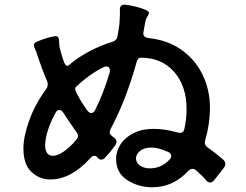

<svg xmlns="http://www.w3.org/2000/svg" viewBox="-20 -782 1040 812"><path d="M846 -179Q846 -167 859 -158Q888 -138 924 -107Q933 -98 933 -89Q933 -82 928 -74Q910 -50 886 -20Q877 -10 869 -10Q860 -10 852 -19Q838 -37 809 -62Q802 -68 794 -68Q785 -68 776 -59Q712 10 624 10Q565 10 518 -20.5Q471 -51 471 -110Q471 -143 490 -172Q509 -201 545 -219Q581 -237 629 -237Q677 -237 730 -222Q738 -220 741 -220Q757 -220 760 -238Q769 -280 769 -321Q769 -418 716.5 -478Q664 -538 575 -538Q562 -538 557 -517Q512 -356 449 -239Q444 -229 444 -222Q444 -215 450 -210L462 -200Q473 -192 473 -182Q473 -175 467 -167Q448 -140 425 -116Q418 -107 408 -107Q399 -107 393 -115Q387 -123 379 -123Q370 -123 361 -112Q280 -23 192 -23Q147 -23 113 -55Q79 -87 79 -154Q79 -204 103.5 -272.5Q128 -341 175 -405Q182 -415 182 -425Q182 -432 179 -439Q158 -488 136 -554Q134 -564 128 -575Q123 -585 123 -591Q123 -600 136 -606Q178 -623 207 -628Q210 -629 214 -629Q224 -629 227 -623Q230 -617 230 -606Q230 -603 230.5 -594Q231 -585 235 -570Q239 -554 249 -524Q253 -511 259 -506Q265 -501 271 -506L284 -517Q358 -575 455 -605Q474 -611 477 -629Q483 -663 485 -680Q488 -723 487 -732V-737Q485 -765 510 -762Q560 -756 599 -739Q603 -737 606.5 -734Q610 -731 610 -727Q610 -722 603 -711.5Q596 -701 594 -687L587 -648L586 -641Q586 -624 608 -621Q688 -613 747 -571.5Q806 -530 837 -465.5Q868 -401 868 -325Q868 -259 848 -190Q846 -182 846 -179ZM366 -304Q377 -304 383 -318Q418 -388 444 -476Q445 -479 445 -485Q445 -492 441 -496.5Q437 -501 430 -501Q426 -501 418 -498Q357 -468 300 -413Q298 -411 298 -407Q298 -400 304 -388Q323 -351 349 -315Q357 -304 366 -304ZM302 -190Q310 -200 310 -207Q310 -214 303 -224Q279 -257 248 -305Q240 -317 231 -317Q221 -317 215 -305Q194 -267 182.5 -231Q171 -195 171 -167Q171 -147 179 -135Q187 -123 204 -123Q222 -123 248 -140Q274 -157 302 -190ZM697 -107Q704 -114 704 -122Q704 -134 690 -140Q649 -158 621 -158Q589 -158 572 -143.5Q555 -129 555 -111Q556 -93 572.5 -81.5Q589 -70 614 -70Q662 -70 697 -107Z"/></svg>

Font: Shippori Gothic B2 Bold
Style: Regular
Weight: 700
Designer: FONTDASU
Foundry: FONTDASU / Google Inc. / but / Adobe
Version: Version 1.130